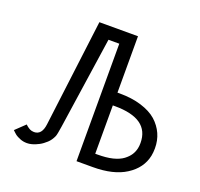

<svg xmlns="http://www.w3.org/2000/svg" viewBox="-124 -849 1027 986"><g transform="rotate(20 390.0 -355.5)"><path d="M467.8 0H479.5C554.2 0 614.3 -14.2 659.2 -43C704.6 -71.8 732.9 -110.4 742.7 -158.2C745.1 -170.9 746.6 -184.6 746.6 -199.7C746.6 -228 741.2 -254.4 730.5 -278.3C719.7 -302.2 703.6 -324.2 682.6 -342.8C661.6 -361.3 633.3 -376 598.6 -386.7C564 -397.5 524.4 -402.8 479.5 -402.8H467.8V-710.9H256.8L183.6 -126C178.7 -85.9 162.1 -65.9 133.8 -65.9L121.1 -67.4L110.4 -71.3L101.1 -77.1L93.3 -83L85.9 -89.8L33.7 -40C43 -31.2 49.8 -24.4 55.2 -20.5C60.5 -16.6 68.8 -12.2 80.6 -7.3C92.3 -2.4 105 0 118.7 0C126.5 0 135.7 -1 146.5 -3.9C157.2 -6.8 169.4 -11.7 182.6 -18.6C195.8 -25.4 207.5 -34.7 218.8 -44.9C230 -55.2 239.3 -68.4 246.6 -85C249.5 -91.8 253.4 -110.4 257.8 -141.1L331.5 -642.1H390.6V0ZM467.8 -68.8V-333H479.5C605 -333 667.5 -288.6 667.5 -199.7C667.5 -188.5 666.5 -178.7 664.6 -170.4C661.6 -157.2 656.7 -145 649.4 -133.8C642.1 -122.6 631.8 -111.8 618.2 -101.6C604.5 -91.3 585.9 -83 562.5 -77.1C539.1 -71.3 511.2 -68.8 479.5 -68.8Z"/></g></svg>

Font: Tuffy
Style: Regular
Weight: 500
Designer: Thatcher Ulrich, Karoly Barta and Michael Everson
Version: Version 001.270